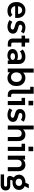

<svg xmlns="http://www.w3.org/2000/svg" viewBox="2202 -2972 970 5413"><g transform="rotate(90 2686.5 -265.0)"><path d="M283 10Q210 10 154.5 -21.5Q99 -53 68 -109.5Q37 -166 37 -241V-251Q37 -321 66 -376.5Q95 -432 147.5 -464.5Q200 -497 269 -497Q343 -497 394.5 -461.5Q446 -426 470 -361Q494 -296 483 -208H120V-290H422L371 -248Q378 -298 366.5 -332.5Q355 -367 330 -385.5Q305 -404 270 -404Q231 -404 204.5 -384Q178 -364 164.5 -330Q151 -296 151 -251V-231Q151 -190 167 -158Q183 -126 214 -108Q245 -90 289 -90Q326 -90 351.5 -100.5Q377 -111 398 -130L463 -62Q434 -26 387.5 -8Q341 10 283 10Z M733 9Q675 9 626.5 -8Q578 -25 546 -50L596 -129Q626 -108 661 -94.5Q696 -81 733 -81Q769 -81 790.5 -96Q812 -111 812 -135Q812 -159 794.5 -170.5Q777 -182 749 -190Q721 -198 689.5 -206Q658 -214 630 -229Q602 -244 584 -271Q566 -298 566 -344Q566 -412 617 -454.5Q668 -497 754 -497Q802 -497 845 -484Q888 -471 922 -448L871 -371Q845 -389 815 -399Q785 -409 753 -409Q718 -409 697 -393.5Q676 -378 676 -354Q676 -332 694.5 -319.5Q713 -307 741.5 -299.5Q770 -292 802 -283Q834 -274 862.5 -258.5Q891 -243 909.5 -216Q928 -189 928 -143Q928 -98 902.5 -64Q877 -30 833.5 -10.5Q790 9 733 9Z M1215 0Q1189 0 1162.5 -6.5Q1136 -13 1114 -29Q1092 -45 1078.5 -73Q1065 -101 1065 -143V-606H1180V-134Q1180 -119 1190.5 -108.5Q1201 -98 1217 -98H1294V0ZM983 -389V-487H1294V-389Z M1683 0V-164L1669 -206V-309Q1669 -355 1643.5 -375.5Q1618 -396 1573 -396Q1538 -396 1498 -382Q1458 -368 1428 -342L1376 -420Q1410 -455 1464.5 -476Q1519 -497 1580 -497Q1640 -497 1685.5 -476Q1731 -455 1757 -414.5Q1783 -374 1783 -314V-157Q1783 -117 1783.5 -78.5Q1784 -40 1786 0ZM1544 10Q1461 10 1411 -30Q1361 -70 1361 -134Q1361 -177 1384 -211Q1407 -245 1451.5 -265Q1496 -285 1560 -285Q1647 -285 1691.5 -246.5Q1736 -208 1736 -145H1706Q1706 -71 1666 -30.5Q1626 10 1544 10ZM1573 -75Q1617 -75 1643 -92.5Q1669 -110 1669 -140Q1669 -169 1643 -186.5Q1617 -204 1573 -204Q1530 -204 1503.5 -186.5Q1477 -169 1477 -140Q1477 -110 1503.5 -92.5Q1530 -75 1573 -75Z M2176 10Q2116 10 2068.5 -19Q2021 -48 1994 -98L2016 -122V0H1912V-730H2027V-375L2004 -402Q2031 -446 2075.5 -471.5Q2120 -497 2175 -497Q2241 -497 2293 -466Q2345 -435 2375 -379Q2405 -323 2405 -249V-239Q2405 -164 2375 -108Q2345 -52 2293.5 -21Q2242 10 2176 10ZM2157 -91Q2194 -91 2224.5 -109Q2255 -127 2272.5 -160.5Q2290 -194 2290 -239V-249Q2290 -295 2272.5 -327.5Q2255 -360 2224.5 -377.5Q2194 -395 2157 -395Q2118 -395 2086.5 -377Q2055 -359 2037.5 -325Q2020 -291 2020 -243Q2020 -196 2037.5 -162Q2055 -128 2086.5 -109.5Q2118 -91 2157 -91Z M2653 0Q2587 0 2547.5 -36Q2508 -72 2508 -135V-684L2560 -632H2427V-730H2623V-133Q2623 -117 2634 -106.5Q2645 -96 2660 -96H2711V0Z M2827 0V-441L2878 -389H2738V-487H2942V0ZM2821 -584V-717H2949V-584Z M3221 9Q3163 9 3114.5 -8Q3066 -25 3034 -50L3084 -129Q3114 -108 3149 -94.5Q3184 -81 3221 -81Q3257 -81 3278.5 -96Q3300 -111 3300 -135Q3300 -159 3282.5 -170.5Q3265 -182 3237 -190Q3209 -198 3177.5 -206Q3146 -214 3118 -229Q3090 -244 3072 -271Q3054 -298 3054 -344Q3054 -412 3105 -454.5Q3156 -497 3242 -497Q3290 -497 3333 -484Q3376 -471 3410 -448L3359 -371Q3333 -389 3303 -399Q3273 -409 3241 -409Q3206 -409 3185 -393.5Q3164 -378 3164 -354Q3164 -332 3182.5 -319.5Q3201 -307 3229.5 -299.5Q3258 -292 3290 -283Q3322 -274 3350.5 -258.5Q3379 -243 3397.5 -216Q3416 -189 3416 -143Q3416 -98 3390.5 -64Q3365 -30 3321.5 -10.5Q3278 9 3221 9Z M3518 0V-730H3629V-353H3598Q3609 -397 3629 -425Q3649 -453 3674.5 -468.5Q3700 -484 3727 -490.5Q3754 -497 3776 -497Q3858 -497 3907.5 -443.5Q3957 -390 3957 -290V0H3842V-271Q3842 -335 3815 -363.5Q3788 -392 3744 -392Q3713 -392 3687.5 -378Q3662 -364 3647.5 -336.5Q3633 -309 3633 -269V0Z M4120 0V-441L4171 -389H4031V-487H4235V0ZM4114 -584V-717H4242V-584Z M4368 0V-487H4479V-353H4448Q4459 -397 4479 -425Q4499 -453 4524.5 -468.5Q4550 -484 4577 -490.5Q4604 -497 4626 -497Q4708 -497 4757.5 -443.5Q4807 -390 4807 -290V0H4692V-271Q4692 -335 4665 -363.5Q4638 -392 4594 -392Q4563 -392 4537.5 -378Q4512 -364 4497.5 -336.5Q4483 -309 4483 -269V0Z M4897 200V105H5192Q5217 105 5229 93.5Q5241 82 5241 61Q5241 41 5229 30.5Q5217 20 5192 20H5023Q4985 20 4963.5 1Q4942 -18 4939 -47.5Q4936 -77 4951 -108L5000 -206L5097 -182L5054 -95Q5051 -90 5050.5 -84Q5050 -78 5054 -74Q5058 -70 5067 -70H5209Q5271 -70 5310 -38Q5349 -6 5349 63Q5349 102 5330.5 133Q5312 164 5279.5 182Q5247 200 5204 200ZM5096 -424 5174 -592H5290L5198 -424ZM5120 -133Q5056 -133 5007.5 -156Q4959 -179 4931.5 -219.5Q4904 -260 4904 -313V-322Q4904 -373 4931.5 -412.5Q4959 -452 5007.5 -474.5Q5056 -497 5120 -497Q5183 -497 5231.5 -475Q5280 -453 5307.5 -413.5Q5335 -374 5335 -323V-313Q5335 -260 5307.5 -219.5Q5280 -179 5231.5 -156Q5183 -133 5120 -133ZM5120 -221Q5165 -221 5193.5 -246.5Q5222 -272 5222 -312V-318Q5222 -357 5193.5 -380.5Q5165 -404 5120 -404Q5074 -404 5045.5 -380Q5017 -356 5017 -317V-312Q5017 -272 5045.5 -246.5Q5074 -221 5120 -221Z"/></g></svg>

Font: SUSE SemiBold
Style: Regular
Weight: 600
Designer: Rene Bieder
Foundry: SUSE
Version: Version 1.000